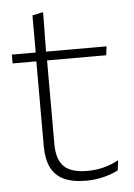

<svg xmlns="http://www.w3.org/2000/svg" viewBox="-48 -659 493 705"><g transform="rotate(-5 198.0 -306.0)"><path d="M242 9.5Q190.5 9.5 158.8 -5.8Q127 -21 112 -52.2Q97 -83.5 97 -130.5V-459H136.5V-134.5Q136.5 -79 162.2 -52.5Q188 -26 249 -26Q279.5 -26 308.8 -33.2Q338 -40.5 364.5 -55.5L360 -18.5Q337 -6 305.8 1.8Q274.5 9.5 242 9.5ZM9.5 -443V-475.5H358.5L354.5 -443ZM97.5 -469.5V-612.5L137.5 -621L135.5 -469.5Z"/></g></svg>

Font: Anek Telugu Medium ExtraLight
Style: Regular
Weight: 250
Version: Version 1.003